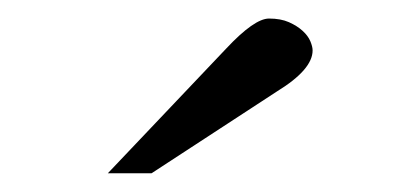

<svg xmlns="http://www.w3.org/2000/svg" viewBox="-20 -723 451 206"><path d="M95.7 -537.1 222.7 -670.9Q252.9 -703.1 268.6 -703.1Q281.2 -703.1 290 -699.2Q298.8 -695.3 304.7 -689.9Q310.5 -684.6 313 -678.7Q315.4 -672.9 315.4 -668.9Q315.4 -648.4 277.3 -625L142.6 -537.1Z"/></svg>

Font: Uchen
Style: Regular
Weight: 400
Designer: Christopher J. Fynn
Foundry: Christopher J. Fynn for DDC
Version: Version 1.000 preliminary